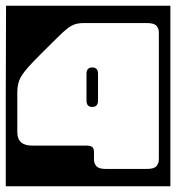

<svg xmlns="http://www.w3.org/2000/svg" viewBox="-40 -626 611 666"><path d="M-19 -606H551V20H-20V-299ZM76 -412.5Q43 -378.5 31.5 -357.5Q20 -336.5 20 -305V-168Q20 -121 71 -121H260Q273.5 -121 279.8 -116.2Q286 -111.5 286 -98V-73Q286 -59 294.5 -49.5Q303 -40 327 -40H470Q494 -40 502.5 -49.5Q511 -59 511 -73V-513Q511 -527.5 502.5 -536.8Q494 -546 470 -546H249Q224 -546 206.8 -536Q189.5 -526 160 -496.5Q151 -487.5 134.2 -471Q117.5 -454.5 101.2 -438.2Q85 -422 76 -412.5ZM300 -277Q300 -255 280 -255Q260 -255 260 -277V-370Q260 -392 280 -392Q300 -392 300 -370Z"/></svg>

Font: Honk Rounded
Style: Regular
Weight: 400
Designer: Noopur Datye & Yesha Goshar
Foundry: Ek Type
Version: Version 1.000